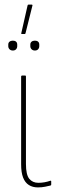

<svg xmlns="http://www.w3.org/2000/svg" viewBox="-20 -808 265 836"><path d="M145 8Q122 8 105.5 -2.5Q89 -13 80.5 -35Q72 -57 72 -93V-475Q72 -479 76 -479H90Q93 -479 93 -475V-94Q93 -47 107.5 -29.5Q122 -12 147 -12Q161 -12 174.5 -14.5Q188 -17 199 -21Q203 -22 203 -18V-4Q203 -1 199 0Q191 2 176.5 5Q162 8 145 8ZM75 -660Q71 -660 73 -665L100 -784Q101 -788 104 -788H118Q120 -788 121 -786.5Q122 -785 121 -783L91 -663Q90 -660 88 -660ZM36 -588Q27 -588 21.5 -593.5Q16 -599 16 -607V-614Q16 -622 21.5 -626.5Q27 -631 36 -631Q45 -631 50 -626.5Q55 -622 55 -614V-607Q55 -599 50 -593.5Q45 -588 36 -588ZM132 -588Q123 -588 117.5 -593.5Q112 -599 112 -607V-614Q112 -622 117.5 -626.5Q123 -631 132 -631Q141 -631 146 -626.5Q151 -622 151 -614V-607Q151 -599 146 -593.5Q141 -588 132 -588Z"/></svg>

Font: Sofia Sans Condensed Thin
Style: Regular
Weight: 250
Version: Version 4.100